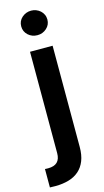

<svg xmlns="http://www.w3.org/2000/svg" viewBox="-166 -807 571 1055"><g transform="rotate(-15 120.0 -279.0)"><path d="M9.6 203.5 -21.3 202.8V98Q-16.3 98.4 -11.7 98.5Q-7.1 98.7 -2.8 98.7Q66.1 98.7 66.1 31.2V-545.5H194.6V30.2Q194.6 76 181.6 108.7Q168.7 141.3 144.5 162.5Q120.4 183.6 86.1 193.5Q51.8 203.5 9.6 203.5ZM130 -622.9Q99.1 -622.9 77.1 -642.8Q55.4 -663 55.4 -692.5Q55.4 -722.7 77.4 -742.5Q100.1 -762.4 130 -762.4Q144.5 -762.4 157.8 -757.3Q171.2 -752.1 181.5 -742.9Q191.8 -733.7 198 -720.7Q204.2 -707.7 204.2 -692.5Q204.2 -662.6 182.2 -642.8Q160.2 -622.9 130 -622.9Z"/></g></svg>

Font: Linik Sans SemiBold
Style: Regular
Weight: 600
Designer: Fonts by Rasmus Andersson / Changes by Cristiano Sobral with parts from Marc Monis
Foundry: rsms
Version: Version 3.020; ttfautohint (v1.6)